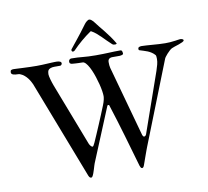

<svg xmlns="http://www.w3.org/2000/svg" viewBox="-113 -1018 1219 1125"><g transform="rotate(-10 497.0 -455.0)"><path d="M561 -611.8 674.3 -201.7Q679.2 -180.7 687 -180.7Q697.8 -180.7 702.6 -198.7L824.7 -547.4Q831.1 -565.9 835.4 -583Q839.8 -600.1 839.8 -615.7Q839.8 -621.6 839.1 -628.9Q838.4 -636.2 836.4 -638.7Q827.1 -649.4 816.7 -656.2Q806.2 -663.1 794.7 -668Q783.2 -672.9 771 -676.3Q758.8 -679.7 746.1 -684.1Q742.7 -685.1 742.7 -691.9Q742.7 -700.2 749.3 -702.9Q755.9 -705.6 763.7 -705.6Q775.9 -705.6 793 -704.3Q810.1 -703.1 829.3 -701.7Q848.6 -700.2 867.9 -699Q887.2 -697.8 903.8 -697.8Q918.5 -697.8 932.6 -698.7Q946.8 -699.7 963.9 -702.1Q969.7 -702.6 978.5 -704.3Q987.3 -706.1 992.7 -706.1Q995.1 -706.1 998.5 -705.8Q1002 -705.6 1005.1 -704.3Q1008.3 -703.1 1010.5 -701.2Q1012.7 -699.2 1012.7 -696.3Q1012.7 -691.4 1002.9 -686.5Q993.2 -681.6 980.2 -677.2Q967.3 -672.9 954.8 -668.9Q942.4 -665 937 -662.1Q931.2 -659.2 922.9 -651.9Q914.6 -644.5 907 -636Q899.4 -627.4 893.8 -619.9Q888.2 -612.3 887.2 -608.9L692.9 -116.7Q689.9 -108.9 684.6 -94.5Q679.2 -80.1 673.8 -64.5Q668.5 -48.8 663.3 -34.9Q658.2 -21 656.2 -15.1Q651.4 -1 643.6 -1Q638.2 -1 635.3 -6.6Q632.3 -12.2 630.4 -17.6Q604.5 -107.4 576.7 -203.1Q548.8 -298.8 518.6 -392.6Q518.1 -399.4 511.7 -399.4Q506.3 -399.4 504.4 -392.1L374 -76.2Q372.1 -71.8 369.4 -62.5Q366.7 -53.2 363.3 -42.2Q359.9 -31.2 356 -20.5Q352.1 -9.8 348.1 -3.4Q344.7 2.4 340.3 2.4Q335 2.4 331.8 -0.7Q328.6 -3.9 325.2 -10.7L99.6 -595.7Q96.7 -602.1 91.3 -612.1Q85.9 -622.1 78.1 -632.3Q70.3 -642.6 59.8 -651.6Q49.3 -660.6 37.1 -665.5Q34.2 -667.5 29.8 -668.2Q25.4 -668.9 21 -668.9Q14.2 -668.9 7.3 -669.7Q0.5 -670.4 -4.9 -672.1Q-10.3 -673.8 -13.9 -677.2Q-17.6 -680.7 -17.6 -686.5Q-17.6 -696.8 -12.7 -699.7Q-7.8 -702.6 1 -702.6Q4.9 -702.6 20.3 -701.9Q35.6 -701.2 56.2 -700.2Q76.7 -699.2 99.1 -698.5Q121.6 -697.8 139.2 -697.8Q154.8 -697.8 170.9 -698.5Q187 -699.2 201.4 -700Q215.8 -700.7 227.8 -701.4Q239.7 -702.1 246.6 -702.1H257.8Q268.6 -702.1 277.1 -698.7Q285.6 -695.3 285.6 -687.5Q285.6 -683.1 282.2 -679Q278.8 -674.8 273.9 -674.8H239.7Q226.6 -674.8 216.8 -671.1Q207 -667.5 203.6 -662.1Q200.2 -657.7 199 -649.9Q197.8 -642.1 197.8 -637.7Q197.8 -632.8 199.5 -624.5Q201.2 -616.2 203.9 -606.4Q206.5 -596.7 210 -586.4Q213.4 -576.2 216.3 -568.4L359.9 -195.3Q363.3 -187.5 369.1 -181.2Q375 -174.8 379.4 -174.8Q384.3 -174.8 393.6 -195.8Q401.9 -214.4 413.1 -240.2Q424.3 -266.1 436.3 -294.4Q448.2 -322.8 460 -351.1Q471.7 -379.4 481.4 -403.8Q488.3 -420.9 491.2 -434.3Q494.1 -447.8 494.1 -455.1Q494.1 -467.3 491.2 -486.3Q488.3 -505.4 482.7 -527.1Q477.1 -548.8 469.7 -571.8Q462.4 -594.7 453.6 -614.5Q444.8 -634.3 435.1 -648.9Q425.3 -663.6 415.5 -668.9Q413.1 -670.9 406 -671.1Q398.9 -671.4 393.6 -671.4Q391.1 -671.4 383.3 -671.6Q375.5 -671.9 366.7 -672.4Q357.9 -672.9 350.1 -673.6Q342.3 -674.3 340.3 -674.8Q332.5 -678.2 331.3 -681.2Q330.1 -684.1 330.1 -689.5Q330.1 -695.8 334.5 -700.7Q338.9 -705.6 345.7 -705.6Q366.7 -705.6 382.6 -704.6Q398.4 -703.6 414.3 -702.1Q430.2 -700.7 448 -699.7Q465.8 -698.7 490.7 -698.7Q515.6 -698.7 534.2 -699.2Q552.7 -699.7 569.1 -700.4Q585.4 -701.2 601.6 -701.7Q617.7 -702.1 636.7 -702.1Q644.5 -702.1 647 -695.3Q649.4 -688.5 649.4 -680.7Q649.4 -677.7 646.5 -676Q643.6 -674.3 639.6 -673.3Q635.7 -672.4 632.1 -671.9Q628.4 -671.4 627.4 -671.4H582Q579.1 -671.4 574.7 -670.4Q570.3 -669.4 566.7 -667Q563 -664.6 560.3 -659.7Q557.6 -654.8 557.6 -647Q557.6 -636.7 558.3 -627.7Q559.1 -618.7 561 -611.8ZM622.6 -747.1Q623 -746.6 623 -745.6Q622.6 -744.1 619.4 -742.7Q616.2 -741.2 613.3 -741.2Q602.1 -741.2 595.7 -747.1Q581.5 -759.8 568.6 -772.9Q555.7 -786.1 543 -798.6Q530.3 -811 517.1 -822.3Q503.9 -833.5 488.8 -841.8Q486.8 -842.8 486.3 -842.8Q485.8 -842.8 483.9 -841.8Q454.6 -821.8 427 -798.3Q399.4 -774.9 372.6 -747.1Q370.1 -744.6 367.7 -744.1Q365.2 -743.7 360.8 -743.7Q358.9 -743.7 356.9 -746.8Q355 -750 355 -753.4Q355 -755.4 356 -757.3Q366.2 -770.5 376.5 -783.2Q386.7 -795.9 398.9 -811Q411.1 -826.2 425.8 -845.2Q440.4 -864.3 459 -889.6Q460.9 -892.6 464.6 -896.5Q468.3 -900.4 472.2 -903.6Q476.1 -906.7 480.2 -909.2Q484.4 -911.6 487.3 -911.6Q494.1 -911.6 500 -907.2Q505.9 -902.8 511.2 -897Q525.4 -877.9 539.6 -860.6Q553.7 -843.3 567.9 -825.7Q582 -808.1 595.7 -788.8Q609.4 -769.5 622.6 -747.1Z"/></g></svg>

Font: IM FELL French Canon
Style: Regular
Weight: 400
Designer: Igino Marini
Foundry: Igino Marini,
Version: 3.00